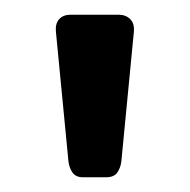

<svg xmlns="http://www.w3.org/2000/svg" viewBox="-20 -730 258 261"><path d="M93 -489Q83 -489 78.5 -495.5Q74 -502 73 -511L56 -687Q55 -698 60.5 -704Q66 -710 76 -710H141Q151 -710 157 -704Q163 -698 162 -687L145 -511Q144 -502 139.5 -495.5Q135 -489 124 -489Z"/></svg>

Font: DVN-Rubik
Style: Regular
Weight: 400
Designer: Hubert and Fischer
Foundry: Hubert & Fischer
Version: Version 2.102